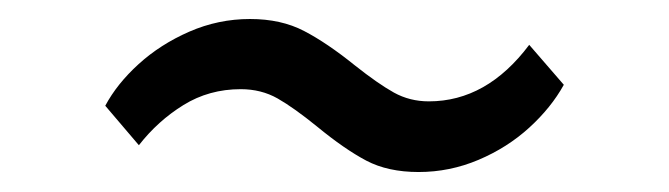

<svg xmlns="http://www.w3.org/2000/svg" viewBox="-20 -380 686 197"><path d="M88 -271.5Q100 -294 122.2 -314.2Q144.5 -334.5 174.2 -347.5Q204 -360.5 236.5 -360.5Q268.5 -360.5 292 -348.2Q315.5 -336 344 -313Q368 -294 384.2 -285Q400.5 -276 420 -276Q479.5 -276 523 -334L558.5 -293Q545.5 -269.5 523 -249Q500.5 -228.5 471 -216Q441.5 -203.5 409.5 -203.5Q378 -203.5 355.8 -215.2Q333.5 -227 305.5 -250Q281.5 -269.5 264.8 -279Q248 -288.5 227 -288.5Q194.5 -288.5 168.2 -272.2Q142 -256 122.5 -231Z"/></svg>

Font: Merriweather 12pt
Style: Regular
Weight: 400
Designer: Eben Sorkin
Foundry: Eben Sorkin
Version: Version 2.100